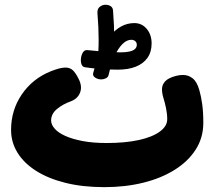

<svg xmlns="http://www.w3.org/2000/svg" viewBox="-20 -760 900 791"><path d="M410.2 11Q320.1 11 248.8 -6.9Q177.6 -24.8 127.8 -56.7Q78 -88.6 51.8 -131.4Q25.6 -174.3 25.6 -224.9Q25.6 -306 69.7 -370.9Q113.9 -435.9 188.7 -466.1Q227.4 -481.7 249.6 -481.7Q267.8 -481.7 279.6 -470.9Q291.3 -460.1 303.3 -436.3Q319.7 -404.9 310.1 -379.2Q300.6 -353.4 271.3 -342.4Q237.9 -330.4 214.2 -310.5Q190.6 -290.6 190.6 -263.6Q190.6 -246.8 205.2 -230Q219.9 -213.2 248.9 -200.1Q278 -187 320.6 -178.9Q363.1 -170.8 419.7 -170.8Q495 -170.8 551 -182.9Q607 -195.1 637.9 -217.5Q668.9 -239.9 668.9 -268.7Q668.9 -291.4 663.9 -315Q658.9 -338.6 653 -357.3Q647.2 -376.7 647.4 -393.8Q647.6 -411 660.7 -425.2Q673.8 -439.3 705.3 -447.4Q712.4 -449.4 719.9 -450.3Q727.4 -451.2 734 -451.2Q755.6 -451.2 773.4 -437.5Q791.3 -423.8 801.4 -388.1Q808.4 -363.8 813 -331.2Q817.6 -298.6 817.6 -254.2Q817.6 -192.6 786.2 -143.7Q754.9 -94.8 699.2 -60.1Q643.4 -25.3 569.7 -7.2Q495.9 11 410.2 11ZM427.9 -452.8Q425.9 -442.4 416.7 -437.7Q407.4 -432.9 397.1 -432.9Q383.4 -432.9 372.2 -440.2Q360.9 -447.4 363.9 -459Q389.9 -559.1 433.5 -612Q477.1 -664.9 533.2 -664.9Q564.4 -664.9 584.5 -641.1Q604.6 -617.2 604.6 -581Q604.6 -545.8 587.6 -521.7Q570.6 -497.7 539.4 -485.3Q508.2 -473 465.1 -473Q428.8 -473 391.9 -476Q355.1 -479 329.7 -483Q319.3 -484.8 315.6 -495.8Q311.8 -506.8 313.7 -520.9Q315.6 -535.1 322.1 -544.8Q328.7 -554.6 339.8 -553.6Q361.7 -551.6 388.1 -549.1Q414.4 -546.6 438.7 -545.4Q463 -544.3 476.6 -544.3Q498.3 -544.3 513.2 -547.7Q528 -551 535.8 -557.8Q543.6 -564.7 543.6 -575.9Q543.6 -584.8 537.2 -590.4Q530.8 -596.1 521 -596.1Q502 -596.1 484.3 -578.4Q466.6 -560.8 452.2 -528.9Q437.8 -497 427.9 -452.8ZM381.4 -499.2Q386.4 -546.3 386.4 -596.3Q386.4 -646.2 381.4 -706.6Q380.4 -723.8 391.2 -732.1Q402 -740.4 414.7 -740.4Q426.6 -740.4 435.6 -734.8Q444.6 -729.1 445.6 -717.2Q450.6 -654.6 450.7 -601.3Q450.8 -548.1 445.6 -499.2Z"/></svg>

Font: Playpen Sans Arabic
Style: Regular
Weight: 400
Designer: Azza Alameddine, Laura Meseguer, Veronika Burian, José Scaglione
Foundry: TypeTogether
Version: Version 2.000